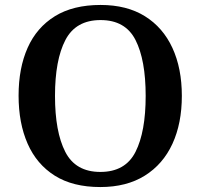

<svg xmlns="http://www.w3.org/2000/svg" viewBox="-20 -745 810 775"><path d="M385 10Q274 10 201 -36Q128 -82 91.5 -165Q55 -248 55 -359Q55 -470 91.5 -552Q128 -634 201.5 -679.5Q275 -725 386 -725Q492 -725 565 -679.5Q638 -634 676 -551.5Q714 -469 714 -358Q714 -247 676 -164.5Q638 -82 564.5 -36Q491 10 385 10ZM385 -51Q486 -51 527 -132Q568 -213 568 -358Q568 -503 527 -583.5Q486 -664 386 -664Q286 -664 244 -583.5Q202 -503 202 -358Q202 -213 243.5 -132Q285 -51 385 -51Z"/></svg>

Font: Noto Serif Myanmar SemiBold
Style: Regular
Weight: 600
Designer: Ben Mitchell and the Monotype Design Team
Foundry: Monotype Imaging Inc.
Version: Version 2.106; ttfautohint (v1.8.4.7-5d5b)